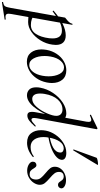

<svg xmlns="http://www.w3.org/2000/svg" viewBox="397 -1234 1046 2011"><g transform="rotate(90 920.5 -228.0)"><path d="M-62 263Q-40 259 -30 252.5Q-20 246 -14.5 231.5Q-9 217 -3 185L99 -386Q99 -388 116 -400.5Q133 -413 146 -428Q159 -443 163 -461Q163 -464 168 -464Q170 -464 172.5 -462.5Q175 -461 174 -459L61 178Q58 195 58 206Q58 223 66 230.5Q74 238 91 238Q97 238 115 236Q119 235 120.5 240.5Q122 246 118 247L-60 275Q-64 276 -65 270Q-66 264 -62 263ZM57 -8 67 -63Q90 -47 116 -37.5Q142 -28 176 -28Q235 -28 269.5 -80Q304 -132 315 -220Q317 -244 317 -255Q317 -353 235 -353Q192 -353 146 -330Q100 -307 35 -257L33 -256Q30 -256 27.5 -260.5Q25 -265 28 -267Q174 -393 285 -393Q334 -393 359.5 -366.5Q385 -340 385 -289Q385 -273 382 -253Q373 -186 336.5 -127.5Q300 -69 249 -34Q198 1 145 1Q100 1 57 -8Z M432 -139Q432 -161 437 -193Q448 -252 479.5 -299Q511 -346 556 -372.5Q601 -399 651 -399Q715 -399 749.5 -357.5Q784 -316 784 -248Q784 -222 778 -193Q765 -130 731.5 -83Q698 -36 653 -11Q608 14 561 14Q499 14 465.5 -28.5Q432 -71 432 -139ZM708 -149Q714 -181 714 -214Q714 -281 689.5 -328Q665 -375 620 -375Q582 -375 550.5 -338Q519 -301 507 -236Q501 -205 501 -172Q501 -104 526 -57.5Q551 -11 596 -11Q635 -11 665.5 -48Q696 -85 708 -149Z M829 -84Q829 -106 833 -126Q846 -197 888 -260Q930 -323 988 -361Q1046 -399 1102 -399Q1134 -399 1157 -382Q1180 -365 1183 -332L1139 -246Q1091 -127 1033 -57Q975 13 913 13Q877 13 853 -10.5Q829 -34 829 -84ZM1128 -294Q1128 -325 1110 -342Q1092 -359 1062 -359Q1002 -359 957.5 -310Q913 -261 898 -171Q894 -148 894 -125Q894 -83 909 -62.5Q924 -42 951 -42Q994 -42 1034.5 -88.5Q1075 -135 1101.5 -196.5Q1128 -258 1128 -294ZM1086 -39Q1086 -59 1092 -89L1189 -610Q1191 -619 1191 -633Q1191 -661 1170 -661Q1155 -661 1123 -646H1122Q1118 -646 1116.5 -651.5Q1115 -657 1119 -658L1257 -725H1259Q1263 -725 1266 -722Q1269 -719 1268 -717L1153 -89Q1150 -73 1150 -62Q1150 -34 1168 -34Q1178 -34 1193 -45Q1208 -56 1230 -77Q1232 -79 1234 -79Q1237 -79 1239 -75.5Q1241 -72 1238 -69Q1203 -29 1177 -10Q1151 9 1125 9Q1105 9 1095.5 -2.5Q1086 -14 1086 -39Z M1278 -135Q1278 -157 1283 -185Q1293 -237 1326.5 -286.5Q1360 -336 1410 -367.5Q1460 -399 1516 -399Q1554 -399 1573 -384.5Q1592 -370 1588 -345Q1583 -313 1544.5 -284Q1506 -255 1447 -235Q1388 -215 1323 -208L1325 -221Q1411 -233 1461.5 -262Q1512 -291 1512 -338Q1512 -354 1499.5 -363Q1487 -372 1469 -372Q1426 -372 1396.5 -328.5Q1367 -285 1356 -218Q1350 -188 1350 -160Q1350 -99 1377 -62Q1404 -25 1454 -25Q1510 -25 1552 -58H1553Q1556 -58 1558.5 -55Q1561 -52 1559 -49Q1488 12 1410 12Q1344 12 1311 -29Q1278 -70 1278 -135ZM1480 -476 1567 -716Q1569 -721 1591.5 -726Q1614 -731 1631 -731Q1645 -731 1642 -727L1490 -473Q1489 -470 1483.5 -472Q1478 -474 1480 -476Z M1608 -48Q1608 -66 1618.5 -76Q1629 -86 1644 -86Q1655 -86 1662 -79.5Q1669 -73 1679 -57Q1690 -37 1703 -26Q1716 -15 1739 -15Q1787 -15 1794 -69Q1795 -74 1795 -82Q1795 -111 1778 -132.5Q1761 -154 1727 -182Q1694 -209 1677.5 -229.5Q1661 -250 1661 -279Q1661 -312 1680.5 -339Q1700 -366 1732.5 -381Q1765 -396 1801 -396Q1840 -396 1865 -381Q1890 -366 1887 -343Q1884 -328 1874 -320Q1864 -312 1852 -312Q1837 -312 1829 -319Q1821 -326 1812 -340Q1802 -356 1791.5 -364Q1781 -372 1762 -372Q1743 -372 1730.5 -362Q1718 -352 1716 -335Q1715 -331 1715 -322Q1715 -295 1731.5 -274Q1748 -253 1780 -226Q1815 -196 1832.5 -173.5Q1850 -151 1850 -121Q1850 -91 1830.5 -60Q1811 -29 1777 -9Q1743 11 1703 11Q1665 11 1636.5 -6.5Q1608 -24 1608 -48Z"/></g></svg>

Font: Cormorant Infant Medium
Style: Italic
Weight: 500
Italic angle: -10°
Designer: Christian Thalmann (Catharsis Fonts)
Foundry: Catharsis Fonts
Version: Version 4.000